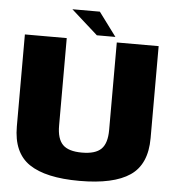

<svg xmlns="http://www.w3.org/2000/svg" viewBox="-56 -868 844 923"><g transform="rotate(5 366.0 -406.5)"><path d="M361.5 3.5Q525.5 3.5 605 -50.5Q684.5 -104.5 684.5 -231V-675H482.5V-252.5Q482.5 -188.5 454.5 -160.8Q426.5 -133 361.5 -133Q296.5 -133 268.8 -161Q241 -189 241 -252.5V-675H39V-231Q39 -104.5 118.5 -50.5Q198 3.5 361.5 3.5ZM384 -701H473.5L388.5 -815.5H256Z"/></g></svg>

Font: Anybody Thin ExtraBold
Style: Regular
Weight: 800
Version: Version 1.113;gftools[0.9.25]